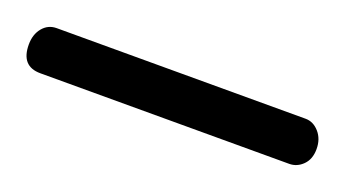

<svg xmlns="http://www.w3.org/2000/svg" viewBox="-41 -87 419 232"><g transform="rotate(20 168.0 29.0)"><path d="M-17 30Q-17 17 -10 8.5Q-3 0 8 0H328Q338 0 345.5 8.5Q353 17 353 30Q353 43 345.5 50.5Q338 58 328 58H8Q-17 58 -17 30Z"/></g></svg>

Font: Dosis
Style: Book
Weight: 400
Designer: EdgarTolentino, PabloImpallari, IginoMarini
Foundry: EdgarTolentino, PabloImpallari, IginoMarini
Version: Version 1.007